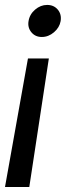

<svg xmlns="http://www.w3.org/2000/svg" viewBox="-25 -554 284 772"><path d="M-4.9 197.8 87.4 -318.8H171.4L92.8 197.8ZM143.1 -405.3Q116.7 -405.3 101.1 -424.3Q85.4 -443.4 89.8 -469.2Q94.2 -496.6 116.2 -515.4Q138.2 -534.2 164.6 -534.2Q191.4 -534.2 207.3 -515.4Q223.1 -496.6 218.8 -469.2Q214.4 -443.4 192.1 -424.3Q169.9 -405.3 143.1 -405.3Z"/></svg>

Font: Inter 28pt
Style: Italic
Weight: 400
Italic angle: -9.3988°
Designer: Rasmus Andersson
Foundry: rsms
Version: Version 4.001;git-66647c0bb